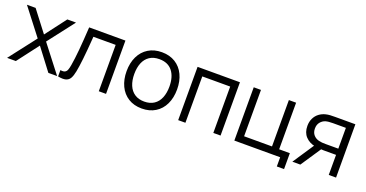

<svg xmlns="http://www.w3.org/2000/svg" viewBox="-34 -1145 3480 1828"><g transform="rotate(20 1706.5 -231.0)"><path d="M221 -273 14.7 -540H102.7L264 -329.3L424 -540H512L305.7 -273L517 0H428.3L264 -216.7L98.7 0H10Z M608.3 -144.7Q620 -213.7 628.5 -307Q637 -400.3 645.3 -540H1012.7V0H939.3V-469.7H713.7L712 -445.8Q694.3 -204 674.3 -104.7Q664.8 -56.8 650 -31.7Q635.2 -6.5 606.2 1.8Q577.3 10 527 0V-64.3Q556 -59.2 571.8 -66.8Q587.7 -74.5 595.1 -92.8Q602.5 -111 608.3 -144.7Z M1122.5 -270.7Q1122.5 -355.2 1153.6 -419.6Q1184.7 -484 1242.6 -519.5Q1300.5 -555 1378.2 -555Q1457.7 -555 1515.4 -519.1Q1573.2 -483.2 1603.7 -418.8Q1634.2 -354.5 1634.2 -270.7Q1634.2 -185.7 1603.4 -121.1Q1572.7 -56.5 1514.8 -20.8Q1456.8 15 1378.2 15Q1299 15 1241.3 -21.1Q1183.7 -57.2 1153.1 -121.9Q1122.5 -186.7 1122.5 -270.7ZM1556.2 -270.7Q1556.2 -370.5 1510.7 -427.6Q1465.2 -484.7 1378.2 -484.7Q1319 -484.7 1279.2 -457.8Q1239.5 -431 1220 -383Q1200.5 -335 1200.5 -270.7Q1200.5 -205 1220.8 -156.5Q1241 -108 1280.8 -81.7Q1320.5 -55.3 1378.2 -55.3Q1436.7 -55.3 1476.6 -82.1Q1516.5 -108.8 1536.3 -157.4Q1556.2 -206 1556.2 -270.7Z M1743.7 -540H2173V0H2099.7V-469.7H1817V0H1743.7Z M2777 0H2312.7V-540H2386V-70.3H2668.7V-540H2742V-68H2850.3V93.3H2777Z M3269.2 -203.3H3142.8Q3096.5 -203.3 3054.5 -210.7Q2993.8 -222.2 2956 -262.6Q2918.2 -303 2918.2 -369.7Q2918.2 -413.2 2934.8 -446.9Q2951.3 -480.7 2979.8 -502.1Q3008.3 -523.5 3044.5 -532.3Q3065.7 -537.5 3087.4 -538.8Q3109.2 -540 3136.2 -540H3342.5L3343.2 0H3269.2ZM3051.2 -226.7H3132.5L2981.2 0H2900.5ZM3269.2 -266.3V-477H3139.2Q3091.5 -477 3065.2 -469.3Q3036.2 -460.7 3015.2 -435.5Q2994.2 -410.3 2994.2 -370.7Q2994.2 -331.7 3015.4 -306.6Q3036.7 -281.5 3071.8 -272.7Q3087.7 -268.8 3104 -267.6Q3120.3 -266.3 3139.2 -266.3Z"/></g></svg>

Font: Tap Sans
Style: Regular
Weight: 400
Designer: Tap Payments
Foundry: Tap Payments
Version: Version 1.001;Glyphs 3.1.2 (3151)